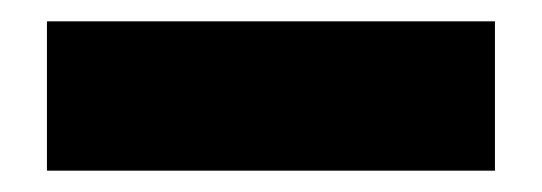

<svg xmlns="http://www.w3.org/2000/svg" viewBox="-20 -755 508 180"><path d="M24 -595V-735H444V-595Z"/></svg>

Font: M PLUS 2 Black
Style: Regular
Weight: 900
Designer: Coji Morishita
Foundry: UNDERFOREST DESIGN
Version: Version 1.001